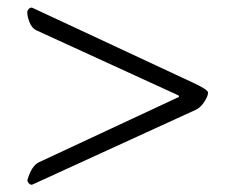

<svg xmlns="http://www.w3.org/2000/svg" viewBox="-20 -489 630 514"><path d="M457 -234 77 -408Q65 -414 59 -429.5Q53 -445 53 -456Q53 -461 57.5 -465.5Q62 -470 67 -468L496 -268Q537 -249 537 -241Q537 -232 527 -216.5Q517 -201 504 -195L67 5Q62 7 57 1.5Q52 -4 54 -9Q65 -46 85 -55L458 -229Q461 -231 457 -234Z"/></svg>

Font: EB Garamond
Style: SC
Weight: 400
Version: Version 000.010